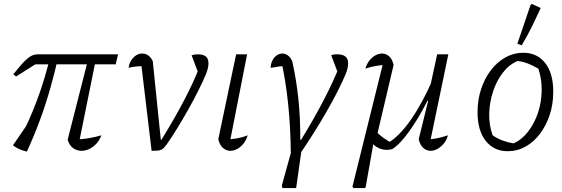

<svg xmlns="http://www.w3.org/2000/svg" viewBox="-20 -763 2867 979"><path d="M117 10Q95 5 77.5 -3Q60 -11 46 -22L153 -178L76 -46Q127 -141 168.5 -251.5Q210 -362 239 -486H280Q261 -400 237 -315Q213 -230 183 -149Q153 -68 117 10ZM382 -31 371 -52Q402 -53 433.5 -58.5Q465 -64 497 -73Q487 -47 470.5 -29.5Q454 -12 434.5 -3Q415 6 396 6Q372 6 352.5 -8Q333 -22 325 -51L436 -486H474ZM62 -373 48 -384Q74 -417 92 -437Q110 -457 123.5 -467.5Q137 -478 148.5 -482Q160 -486 172 -486H582L570 -435H160Z M803 -50Q871 -160 920 -254Q969 -348 999 -426L997 -375L957 -481Q971 -486 989 -486Q1016 -486 1029.5 -475Q1043 -464 1043 -440Q1043 -417 1030 -384Q1015 -349 992.5 -303.5Q970 -258 942.5 -209Q915 -160 886 -112.5Q857 -65 831 -28Q822 -16 816.5 -10Q811 -4 803 0Q795 4 783.5 5Q772 6 753 6L697 -463L723 -427Q697 -426 675 -424Q653 -422 636 -417Q638 -438 648.5 -454.5Q659 -471 673.5 -480.5Q688 -490 705 -490Q723 -490 736.5 -480Q750 -470 759 -451L800 -50Z M1149 -23 1135 -52Q1164 -53 1191 -58Q1218 -63 1243 -73Q1235 -47 1221 -30Q1207 -13 1189.5 -3.5Q1172 6 1154 6Q1134 6 1117 -8.5Q1100 -23 1093 -53L1184 -486H1240Z M1490 196H1420L1417 183L1476 -30H1522ZM1515 -50Q1581 -157 1630 -251.5Q1679 -346 1711 -426L1709 -375L1669 -481Q1678 -485 1685.5 -485.5Q1693 -486 1701 -486Q1727 -486 1741 -475Q1755 -464 1755 -440Q1755 -429 1752 -415Q1749 -401 1742 -384Q1727 -348 1702 -298.5Q1677 -249 1645 -193.5Q1613 -138 1578 -82.5Q1543 -27 1508 24L1463 32Q1462 -112 1449 -235Q1436 -358 1412 -463L1434 -427Q1421 -426 1404 -424Q1387 -422 1360 -417Q1361 -440 1370 -456.5Q1379 -473 1392 -481.5Q1405 -490 1420 -490Q1434 -490 1447.5 -480.5Q1461 -471 1470 -451Q1513 -260 1511 -50Z M1896 -95Q1915 -74 1937.5 -58.5Q1960 -43 1977 -35H1959Q2015 -67 2074 -151Q2133 -235 2187 -359L2199 -332Q2177 -284 2155 -240.5Q2133 -197 2110.5 -160Q2088 -123 2066 -92.5Q2044 -62 2023 -39.5Q2002 -17 1981 -3Q1946 7 1914 -6.5Q1882 -20 1869 -50ZM2115 -53 2163 -248 2158 -250 2209 -486H2266L2170 -24L2156 -52Q2185 -53 2211 -58.5Q2237 -64 2264 -73Q2257 -47 2242 -30Q2227 -13 2210 -3.5Q2193 6 2176 6Q2155 6 2138.5 -8.5Q2122 -23 2115 -53ZM1842 196H1782L1777 189L1938 -460L1963 -434Q1928 -432 1898 -427Q1868 -422 1843 -413Q1851 -439 1865 -456Q1879 -473 1895.5 -481.5Q1912 -490 1928 -490Q1948 -490 1964 -476Q1980 -462 1987 -432L1898 -54H1888L1845 188Z M2569 8Q2498 8 2456.5 -45Q2415 -98 2415 -190Q2415 -254 2433 -308.5Q2451 -363 2483 -405Q2515 -447 2557.5 -470.5Q2600 -494 2648 -494Q2719 -494 2760 -441.5Q2801 -389 2801 -296Q2801 -232 2783 -177.5Q2765 -123 2733.5 -81Q2702 -39 2660 -15.5Q2618 8 2569 8ZM2598 -32Q2639 -49 2671.5 -90.5Q2704 -132 2722.5 -186Q2741 -240 2742 -299.5Q2743 -359 2725 -413Q2699 -428 2673 -438.5Q2647 -449 2619 -452Q2576 -434 2544 -392.5Q2512 -351 2494 -296.5Q2476 -242 2474.5 -183.5Q2473 -125 2492 -73Q2515 -57 2541.5 -47Q2568 -37 2598 -32ZM2640 -532 2618 -540 2685 -737 2692 -743 2737 -722Q2717 -678 2693.5 -630Q2670 -582 2640 -532Z"/></svg>

Font: Piazzolla 8pt ExtraLight
Style: Italic
Weight: 250
Italic angle: -11.3°
Designer: Juan Pablo del Peral
Foundry: Huerta Tipografica
Version: Version 2.001